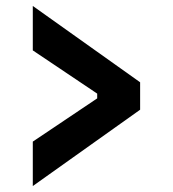

<svg xmlns="http://www.w3.org/2000/svg" viewBox="-20 -620 580 644"><path d="M90 4V-145L306 -290V-306L90 -451V-600L450 -344V-252Z"/></svg>

Font: IBM Plex Sans Condensed
Style: Bold
Weight: 700
Width: 3
Designer: Mike Abbink, Paul van der Laan, Pieter van Rosmalen
Foundry: Bold Monday
Version: Version 3.201